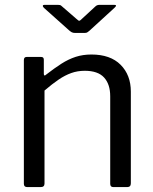

<svg xmlns="http://www.w3.org/2000/svg" viewBox="-20 -762 624 782"><path d="M90.9 0Q77.2 0 77.2 -13.4V-517.1Q77.2 -530 88.3 -530H147.8Q158.5 -530 158.5 -518.7V-461.4Q158.5 -456.1 160.9 -454.8Q163.4 -453.6 167.9 -458.1Q201.2 -484 229.9 -502.4Q258.5 -520.7 288.1 -530.4Q317.7 -540 352.3 -540Q429.5 -540 471.2 -498.2Q512.9 -456.3 512.9 -388.9V-15.5Q512.9 0 498.1 0H441.7Q435.3 0 432.1 -3.3Q428.9 -6.7 428.9 -13.4V-369.8Q428.9 -418.9 403.9 -446.3Q378.9 -473.7 325.1 -473.7Q295.7 -473.7 270.2 -464.5Q244.7 -455.4 218.9 -437.9Q193 -420.4 161.3 -393.2V-14.5Q161.3 0 145.7 0H90.9ZM368 -735.4Q372.2 -739.6 376.6 -740.9Q380.9 -742.3 386.3 -742.3H444.9Q459.5 -742.3 446.2 -730.1L344.6 -637.1Q341 -634.3 336.8 -631Q332.7 -627.8 325.3 -627.8H286.1Q277.2 -627.8 272.1 -630.7Q267 -633.6 261.4 -638.4L158.8 -730.1Q154 -735.2 154.5 -738.7Q155 -742.3 161.1 -742.3H215.2Q221.6 -742.3 224.7 -741.4Q227.9 -740.6 233.2 -735.4L290.8 -685.5Q299.9 -677 303 -677.3Q306.1 -677.6 313.9 -685.5Z"/></svg>

Font: Libre Franklin Thin
Style: Regular
Weight: 100
Designer: Pablo Impallari, Rodrigo Fuenzalida, Nhung Nguyen
Foundry: Impallari Type
Version: Version 3.000